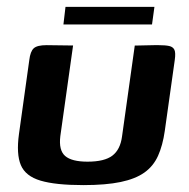

<svg xmlns="http://www.w3.org/2000/svg" viewBox="-20 -531 548 557"><path d="M192 -399 155 -136Q150 -95 169 -78.5Q188 -62 234 -62Q283 -62 306 -79.5Q329 -97 334 -135L371 -399Q372 -399 381.5 -399Q391 -399 404 -399.5Q417 -400 427.5 -400Q438 -400 440 -400Q460 -400 471 -397.5Q482 -395 486 -386.5Q490 -378 487 -357L458 -151Q452 -109 438.5 -79Q425 -49 399 -30.5Q373 -12 330 -3Q287 6 222 6Q141 6 97.5 -7Q54 -20 40.5 -52Q27 -84 35 -142L65 -357Q68 -382 78 -391Q88 -400 115 -400Q135 -400 153.5 -399.5Q172 -399 192 -399ZM164 -460 170 -511H428L421 -460Z"/></svg>

Font: Genos Thin SemiBold
Style: Italic
Weight: 600
Italic angle: -8°
Version: Version 1.010